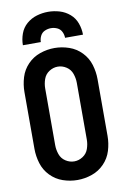

<svg xmlns="http://www.w3.org/2000/svg" viewBox="-102 -1008 705 1076"><g transform="rotate(-10 250.0 -470.5)"><path d="M79 -789Q79 -822 90.5 -854Q102 -886 127.5 -908Q153 -930 185 -939.5Q217 -949 250 -949Q283 -949 315 -939.5Q347 -930 372.5 -908Q398 -886 409.5 -854Q421 -822 421 -789H319Q319 -807 310.5 -824Q302 -841 285 -848.5Q268 -856 250 -856Q232 -856 215 -848.5Q198 -841 189.5 -824Q181 -807 181 -789ZM250 8Q208 8 167.5 -6Q127 -20 97 -51Q67 -82 54.5 -123Q42 -164 42 -206V-529Q42 -571 54.5 -612Q67 -653 97 -684Q127 -715 167.5 -729Q208 -743 250 -743Q292 -743 332.5 -729Q373 -715 403 -684Q433 -653 445.5 -612Q458 -571 458 -529V-206Q458 -164 445.5 -123Q433 -82 403 -51Q373 -20 332.5 -6Q292 8 250 8ZM250 -98Q276 -98 299 -113Q322 -128 331 -154Q340 -180 340 -206V-529Q340 -555 331 -581Q322 -607 299 -622Q276 -637 250 -637Q224 -637 201 -622Q178 -607 169 -581Q160 -555 160 -529V-206Q160 -180 169 -154Q178 -128 201 -113Q224 -98 250 -98Z"/></g></svg>

Font: Iosevka SS01
Style: Bold
Weight: 700
Monospace: yes
Designer: Belleve Invis
Foundry: Belleve Invis
Version: 2.3.3; ttfautohint (v1.8.3)